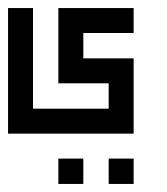

<svg xmlns="http://www.w3.org/2000/svg" viewBox="-20 -382 415 477"><path d="M0 -362H62V-112H250V-175H125V-237V-300V-362H312V-300H187V-237H312V-175V-112V-50H0V-112ZM250 75V12H312V75ZM125 75V12H187V75Z"/></svg>

Font: Jawi Kufi
Style: Medium
Weight: 500
Version: Version 2.3